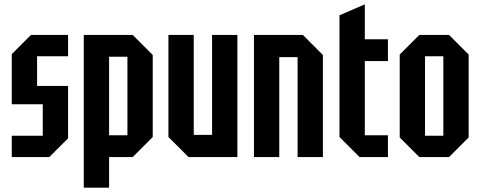

<svg xmlns="http://www.w3.org/2000/svg" viewBox="-20 -720 2202 880"><path d="M34 0V-98H176V-242H34V-472L122 -560H292V-462H150V-326H292V-86L206 0Z M364 140V-560H588L680 -468V-92L588 0H480V140ZM564 -460H480V-100H564Z M1068 -560V0H844L752 -92V-560H868V-102H952V-560Z M1144 0V-560H1368L1460 -468V0H1344V-458H1260V0Z M1536 -650 1652 -700V-540H1758V-440H1652V-100H1758V0H1628L1536 -92Z M1812 -90V-470L1902 -560H2038L2128 -470V-90L2038 0H1902ZM1928 -98H2012V-462H1928Z"/></svg>

Font: Tektur Condensed Medium
Style: Regular
Weight: 500
Width: 3
Designer: Adam Jagosz
Foundry: Adam Jagosz
Version: Version 1.005;gftools[0.9.30]